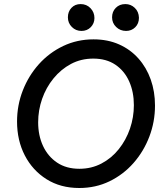

<svg xmlns="http://www.w3.org/2000/svg" viewBox="-20 -920 808 946"><path d="M370.6 6.3Q278.3 6.3 209.5 -36.9Q140.6 -80.1 102.3 -154.1Q64 -228 64 -321.3Q64 -401.4 92.3 -474.1Q120.6 -546.9 171.6 -603.8Q222.7 -660.6 291.5 -693.4Q360.4 -726.1 440.9 -726.1Q510.7 -726.1 566.7 -701.2Q622.6 -676.3 662.1 -631.8Q701.7 -587.4 722.7 -528.1Q743.7 -468.8 743.7 -399.9Q743.7 -319.8 715.8 -246.8Q688 -173.8 637.7 -116.7Q587.4 -59.6 519.3 -26.6Q451.2 6.3 370.6 6.3ZM371.1 -88.4Q430.7 -88.4 480.2 -114.5Q529.8 -140.6 565.4 -185.3Q601.1 -230 620.4 -286.1Q639.6 -342.3 639.6 -401.9Q639.6 -466.8 616.5 -518.8Q593.3 -570.8 548.6 -601.1Q503.9 -631.3 439.5 -631.3Q379.4 -631.3 329.8 -605Q280.3 -578.6 243.7 -533.7Q207 -488.8 187.5 -432.9Q168 -377 168 -317.4Q168 -252.4 192.1 -200.7Q216.3 -148.9 261.5 -118.7Q306.6 -88.4 371.1 -88.4ZM601.1 -767.6Q572.3 -767.6 552.2 -787.1Q532.2 -806.6 532.2 -834.5Q532.2 -862.8 550.5 -881.3Q568.8 -899.9 597.7 -899.9Q624.5 -899.9 644 -881.3Q663.6 -862.8 664.6 -832.5Q664.6 -803.7 646.2 -785.6Q627.9 -767.6 601.1 -767.6ZM381.3 -767.6Q353.5 -767.6 334 -787.1Q314.5 -806.6 314.5 -834.5Q314.5 -862.8 332 -881.3Q349.6 -899.9 377 -899.9Q406.7 -899.9 426 -879.6Q445.3 -859.4 445.3 -831.1Q445.3 -804.7 427.2 -786.1Q409.2 -767.6 381.3 -767.6Z"/></svg>

Font: Reddit Sans Medium
Style: Italic
Weight: 500
Italic angle: -11.25°
Designer: Stephen Hutchings
Version: Version 1.013